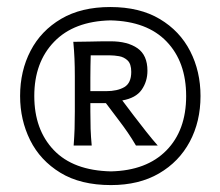

<svg xmlns="http://www.w3.org/2000/svg" viewBox="-20 -804 637 555"><path d="M298.8 -783.7Q383.8 -783.7 441.9 -749Q500 -714.4 529.8 -656Q559.6 -597.7 559.6 -526.4Q559.6 -452.6 528.6 -394.5Q497.6 -336.4 439.7 -302.7Q381.8 -269 300.8 -269Q212.9 -269 154.5 -304.7Q96.2 -340.3 67.1 -398.9Q38.1 -457.5 38.1 -526.4Q38.1 -599.1 68.4 -657.2Q98.6 -715.3 156.7 -749.5Q214.8 -783.7 298.8 -783.7ZM299.3 -745.1Q193.8 -742.7 136.5 -683.3Q79.1 -624 79.1 -526.4Q79.1 -429.2 135.5 -370.1Q191.9 -311 300.8 -308.6Q403.8 -311 460.9 -369.1Q518.1 -427.2 518.1 -526.4Q518.1 -625 461.7 -683.8Q405.3 -742.7 299.3 -745.1ZM299.8 -684.6Q348.6 -684.6 377.4 -664.6Q406.2 -644.5 406.2 -599.6Q406.2 -568.4 389.4 -544.4Q372.6 -520.5 333.5 -513.7L366.7 -469.7Q383.8 -447.3 402.1 -424.1Q420.4 -400.9 436 -383.3H373Q361.3 -403.3 348.9 -421.4Q336.4 -439.5 323.7 -456.1L286.1 -505.9H241.2V-481.9Q241.2 -454.1 241.9 -431.6Q242.7 -409.2 245.1 -383.3H192.9Q194.8 -409.2 195.6 -431.6Q196.3 -454.1 196.3 -481.9V-583Q196.3 -610.8 195.3 -634.3Q194.3 -657.7 191.9 -683.1Q212.4 -683.1 239.5 -683.8Q266.6 -684.6 299.8 -684.6ZM298.3 -644H242.2Q241.7 -628.4 241.5 -612.5Q241.2 -596.7 241.2 -579.1V-540.5H286.6Q319.3 -540.5 339.4 -552.2Q359.4 -564 359.4 -596.2Q359.4 -619.1 348.9 -629.2Q338.4 -639.2 324 -641.6Q309.6 -644 298.3 -644Z"/></svg>

Font: Pinar DS2-Regular
Style: Regular
Weight: 400
Designer: Amin Abedi
Version: Version 2.000